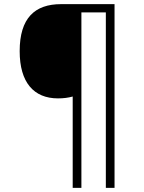

<svg xmlns="http://www.w3.org/2000/svg" viewBox="-20 -780 695 927"><path d="M533 127V-760H275C148 -760 75 -693 75 -533C75 -382 143 -305 260 -305C286 -305 310 -308 331 -314V127H373V-720H491V127Z"/></svg>

Font: Noto Sans Gurmukhi Light
Style: Regular
Weight: 300
Designer: Jelle Bosma - Monotype Design Team
Foundry: Monotype Imaging Inc.
Version: Version 2.004